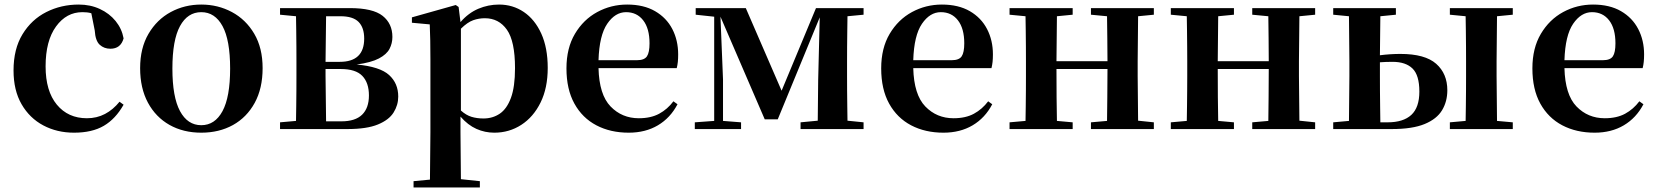

<svg xmlns="http://www.w3.org/2000/svg" viewBox="-20 -572 7344 851"><path d="M308.1 16.1Q232.9 16.1 172.1 -16.1Q111.3 -48.3 75.7 -109.9Q40 -171.4 40 -259.8Q40 -355 79.8 -420.2Q119.6 -485.4 185.3 -518.6Q251 -551.8 329.1 -551.8Q380.4 -551.8 422.6 -532.2Q464.8 -512.7 492.4 -478.8Q520 -444.8 527.8 -401.9Q515.1 -356 469.2 -356Q441.4 -356 422.1 -373.5Q402.8 -391.1 399.9 -437L384.8 -513.2Q375.5 -516.1 365.5 -517.1Q355.5 -518.1 345.2 -518.1Q274.4 -518.1 228.3 -454.6Q182.1 -391.1 182.1 -277.8Q182.1 -168.5 231.9 -108.2Q281.7 -47.9 365.2 -47.9Q409.2 -47.9 445.3 -66.9Q481.4 -85.9 509.8 -121.1L527.8 -107.9Q492.2 -44.9 440.2 -14.4Q388.2 16.1 308.1 16.1Z M872.1 16.1Q792.5 16.1 731.4 -18.3Q670.4 -52.7 635.7 -116.9Q601.1 -181.2 601.1 -270Q601.1 -358.9 638.2 -422.1Q675.3 -485.4 736.8 -518.6Q798.3 -551.8 872.1 -551.8Q945.8 -551.8 1007.8 -518.6Q1069.8 -485.4 1106.9 -422.4Q1144 -359.4 1144 -270Q1144 -180.2 1108.9 -116Q1073.7 -51.8 1012.5 -17.8Q951.2 16.1 872.1 16.1ZM872.1 -17.1Q932.6 -17.1 966.3 -79.6Q1000 -142.1 1000 -268.1Q1000 -394.5 966.3 -456.3Q932.6 -518.1 872.1 -518.1Q811.5 -518.1 777.8 -456.3Q744.1 -394.5 744.1 -268.1Q744.1 -142.1 777.8 -79.6Q811.5 -17.1 872.1 -17.1Z M1290 0H1221.2V-29.8L1292 -36.1Q1292.5 -64.9 1293 -100.6Q1293.5 -136.2 1293.7 -171.6Q1293.9 -207 1293.9 -234.9V-300.8Q1293.9 -329.1 1293.7 -364.5Q1293.5 -399.9 1293 -435.5Q1292.5 -471.2 1292 -500L1221.2 -506.8V-536.1H1530.3Q1632.8 -536.1 1676 -501.7Q1719.2 -467.3 1719.2 -408.2Q1719.2 -379.9 1706.5 -355.5Q1693.8 -331.1 1659.7 -313Q1625.5 -294.9 1561 -286.1Q1664.1 -276.4 1704.6 -239.5Q1745.1 -202.6 1745.1 -144Q1745.1 -106.4 1724.6 -73.5Q1704.1 -40.5 1655 -20.3Q1606 0 1520 0ZM1425.3 -500 1422.9 -297.9H1485.8Q1594.2 -297.9 1594.2 -400.9Q1594.2 -449.7 1569.3 -474.9Q1544.4 -500 1489.3 -500ZM1422.9 -266.1V-234.9L1425.3 -34.2H1493.2Q1554.7 -34.2 1585 -63.7Q1615.2 -93.3 1615.2 -148.9Q1615.2 -205.1 1585.9 -235.6Q1556.6 -266.1 1490.2 -266.1Z M2170.9 16.1Q2129.4 16.1 2091.6 -0.7Q2053.7 -17.6 2021 -55.2V13.2L2022.9 222.2L2106.9 231V258.8H1813V231L1885.7 224.1L1887.7 14.2V-309.1Q1887.7 -358.4 1887 -392.8Q1886.2 -427.2 1884.8 -463.9L1805.7 -471.2V-495.1L2000 -549.8L2012.7 -541L2021 -474.1Q2056.2 -514.6 2100.1 -533.2Q2144 -551.8 2191.9 -551.8Q2252.9 -551.8 2301.8 -518.8Q2350.6 -485.8 2379.2 -422.9Q2407.7 -359.9 2407.7 -271Q2407.7 -182.1 2376 -117.7Q2344.2 -53.2 2290.5 -18.6Q2236.8 16.1 2170.9 16.1ZM2022.9 -444.8V-82Q2045.9 -61.5 2069.8 -54.2Q2093.8 -46.9 2123 -46.9Q2163.6 -46.9 2195.1 -68.1Q2226.6 -89.4 2244.6 -138.2Q2262.7 -187 2262.7 -270Q2262.7 -389.2 2226.8 -440.2Q2190.9 -491.2 2128.9 -491.2Q2102.5 -491.2 2077.4 -482.4Q2052.2 -473.6 2022.9 -444.8Z M2766.6 16.1Q2685.5 16.1 2623.3 -16.6Q2561 -49.3 2525.9 -112.8Q2490.7 -176.3 2490.7 -269Q2490.7 -358.9 2528.3 -422.1Q2565.9 -485.4 2627.2 -518.6Q2688.5 -551.8 2759.8 -551.8Q2833 -551.8 2883.5 -522.5Q2934.1 -493.2 2960 -443.1Q2985.8 -393.1 2985.8 -331.1Q2985.8 -312 2984.4 -297.9Q2982.9 -283.7 2979.5 -270H2632.8Q2635.7 -152.3 2686.3 -100.1Q2736.8 -47.9 2811.5 -47.9Q2864.7 -47.9 2901.6 -67.9Q2938.5 -87.9 2964.8 -123L2982.9 -109.9Q2951.2 -49.3 2896 -16.6Q2840.8 16.1 2766.6 16.1ZM2632.8 -305.2H2803.7Q2835.9 -305.2 2847.4 -322.3Q2858.9 -339.4 2858.9 -379.9Q2858.9 -445.8 2830.8 -481.9Q2802.7 -518.1 2754.9 -518.1Q2706.5 -518.1 2671.4 -466.6Q2636.2 -415 2632.8 -305.2Z M3145.5 0H3059.6V-29.8L3145.5 -36.1V-498L3063.5 -506.8V-536.1H3285.6L3444.3 -169.9L3596.7 -536.1H3807.6V-506.8L3736.3 -500Q3735.8 -471.2 3735.4 -435.3Q3734.9 -399.4 3734.6 -364Q3734.4 -328.6 3734.4 -300.8V-234.9Q3734.4 -207 3734.6 -171.6Q3734.9 -136.2 3735.4 -100.8Q3735.8 -65.4 3736.3 -37.1L3807.6 -29.8V0H3528.3V-29.8L3604.5 -37.1L3606.4 -217.8L3613.3 -495.1L3427.2 -43H3369.6L3173.3 -498L3184.6 -220.2V-36.1L3264.6 -29.8V0Z M4161.6 16.1Q4080.6 16.1 4018.3 -16.6Q3956.1 -49.3 3920.9 -112.8Q3885.7 -176.3 3885.7 -269Q3885.7 -358.9 3923.3 -422.1Q3960.9 -485.4 4022.2 -518.6Q4083.5 -551.8 4154.8 -551.8Q4228 -551.8 4278.6 -522.5Q4329.1 -493.2 4355 -443.1Q4380.9 -393.1 4380.9 -331.1Q4380.9 -312 4379.4 -297.9Q4377.9 -283.7 4374.5 -270H4027.8Q4030.8 -152.3 4081.3 -100.1Q4131.8 -47.9 4206.5 -47.9Q4259.8 -47.9 4296.6 -67.9Q4333.5 -87.9 4359.9 -123L4377.9 -109.9Q4346.2 -49.3 4291 -16.6Q4235.8 16.1 4161.6 16.1ZM4027.8 -305.2H4198.7Q4231 -305.2 4242.4 -322.3Q4253.9 -339.4 4253.9 -379.9Q4253.9 -445.8 4225.8 -481.9Q4197.8 -518.1 4149.9 -518.1Q4101.6 -518.1 4066.4 -466.6Q4031.2 -415 4027.8 -305.2Z M4815.4 -506.8V-536.1H5094.2V-506.8L5024.4 -500L5022.5 -300.8V-234.9L5024.4 -37.1L5094.2 -29.8V0H4815.4V-29.8L4886.7 -36.1Q4887.2 -79.6 4887.9 -141.4Q4888.7 -203.1 4888.7 -266.1H4662.6Q4662.6 -203.1 4663.1 -141.4Q4663.6 -79.6 4664.6 -36.1L4734.4 -29.8V0H4454.6V-29.8L4525.4 -36.1Q4525.9 -64.9 4526.4 -100.6Q4526.9 -136.2 4527.1 -171.6Q4527.3 -207 4527.3 -234.9V-300.8Q4527.3 -329.1 4527.1 -364.5Q4526.9 -399.9 4526.4 -435.5Q4525.9 -471.2 4525.4 -500L4454.6 -506.8V-536.1H4734.4V-506.8L4664.6 -500L4662.6 -300.8H4888.7Q4888.7 -347.7 4887.9 -403.3Q4887.2 -459 4886.7 -500Z M5530.3 -506.8V-536.1H5809.1V-506.8L5739.3 -500L5737.3 -300.8V-234.9L5739.3 -37.1L5809.1 -29.8V0H5530.3V-29.8L5601.6 -36.1Q5602.1 -79.6 5602.8 -141.4Q5603.5 -203.1 5603.5 -266.1H5377.4Q5377.4 -203.1 5377.9 -141.4Q5378.4 -79.6 5379.4 -36.1L5449.2 -29.8V0H5169.4V-29.8L5240.2 -36.1Q5240.7 -64.9 5241.2 -100.6Q5241.7 -136.2 5241.9 -171.6Q5242.2 -207 5242.2 -234.9V-300.8Q5242.2 -329.1 5241.9 -364.5Q5241.7 -399.9 5241.2 -435.5Q5240.7 -471.2 5240.2 -500L5169.4 -506.8V-536.1H5449.2V-506.8L5379.4 -500L5377.4 -300.8H5603.5Q5603.5 -347.7 5602.8 -403.3Q5602.1 -459 5601.6 -500Z M5889.2 0V-29.8L5959 -36.1L5960.9 -234.9V-300.8L5959 -500L5889.2 -506.8V-536.1H6167V-506.8L6098.1 -500L6096.2 -327.1Q6142.6 -333 6187 -333Q6295.9 -333 6345.5 -289.3Q6395 -245.6 6395 -171.9Q6395 -122.1 6371.6 -83.3Q6348.1 -44.4 6294.2 -22.2Q6240.2 0 6148.9 0ZM6096.2 -295.9V-234.9Q6096.2 -206.1 6096.4 -169.2Q6096.7 -132.3 6097.2 -95.5Q6097.7 -58.6 6098.1 -29.8H6130.4Q6199.7 -29.8 6235.4 -62.7Q6271 -95.7 6271 -166Q6271 -238.8 6240.7 -268.3Q6210.4 -297.9 6152.3 -297.9Q6136.2 -297.9 6122.6 -297.4Q6108.9 -296.9 6096.2 -295.9ZM6406.2 -506.8V-536.1H6685.1V-506.8L6615.2 -500L6613.3 -300.8V-234.9L6615.2 -36.1L6685.1 -29.8V0H6406.2V-29.8L6476.1 -36.1Q6476.6 -64.9 6477.1 -100.6Q6477.5 -136.2 6477.8 -171.6Q6478 -207 6478 -234.9V-300.8Q6478 -329.1 6477.8 -364.5Q6477.5 -399.9 6477.1 -435.5Q6476.6 -471.2 6476.1 -500Z M7047.9 16.1Q6966.8 16.1 6904.5 -16.6Q6842.3 -49.3 6807.1 -112.8Q6772 -176.3 6772 -269Q6772 -358.9 6809.6 -422.1Q6847.2 -485.4 6908.4 -518.6Q6969.7 -551.8 7041 -551.8Q7114.3 -551.8 7164.8 -522.5Q7215.3 -493.2 7241.2 -443.1Q7267.1 -393.1 7267.1 -331.1Q7267.1 -312 7265.6 -297.9Q7264.2 -283.7 7260.7 -270H6914.1Q6917 -152.3 6967.5 -100.1Q7018.1 -47.9 7092.8 -47.9Q7146 -47.9 7182.9 -67.9Q7219.7 -87.9 7246.1 -123L7264.2 -109.9Q7232.4 -49.3 7177.2 -16.6Q7122.1 16.1 7047.9 16.1ZM6914.1 -305.2H7085Q7117.2 -305.2 7128.7 -322.3Q7140.1 -339.4 7140.1 -379.9Q7140.1 -445.8 7112.1 -481.9Q7084 -518.1 7036.1 -518.1Q6987.8 -518.1 6952.6 -466.6Q6917.5 -415 6914.1 -305.2Z"/></svg>

Font: Source Han Serif TW
Style: Bold
Weight: 700
Designer: Ryoko NISHIZUKA Ë•øÂ°öÊ∂ºÂ≠ê (kana & ideographs); Frank Grie√ühammer (Latin, Greek & Cyrillic); Wenlong ZHANG Âº†ÊñáÈæô 
Foundry: Adobe
Version: Version 2.003;hotconv 1.1.1;makeotfexe 2.6.0